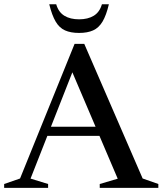

<svg xmlns="http://www.w3.org/2000/svg" viewBox="-29 -904 782 924"><path d="M172.5 -250V-294H512V-250ZM657.5 -45 733 -18.5V0H451V-18.5L537.5 -44L306 -587L332 -588.5L118 -44.5L202.5 -18.5V0H-9V-18.5L67.5 -45L330 -693H376.5ZM351.5 -811Q394 -811 422.2 -828.2Q450.5 -845.5 461.5 -883.5H495Q482.5 -830.5 464.5 -800.2Q446.5 -770 419.2 -757.8Q392 -745.5 351.5 -745.5Q311 -745.5 283.8 -757.8Q256.5 -770 238.8 -800.2Q221 -830.5 208 -883.5H241.5Q252.5 -845.5 280.8 -828.2Q309 -811 351.5 -811Z"/></svg>

Font: Newsreader 36pt Medium
Style: Regular
Weight: 500
Designer: Hugues Gentile
Foundry: Production Type
Version: Version 1.003